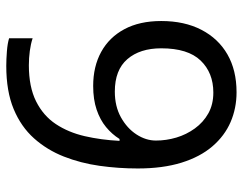

<svg xmlns="http://www.w3.org/2000/svg" viewBox="-101 -663 774 612"><g transform="rotate(-90 286.0 -357.0)"><path d="M55 -305Q55 -367 63.5 -427Q72 -487 93 -540.5Q114 -594 151 -635.5Q188 -677 244.5 -700.5Q301 -724 382 -724Q403 -724 428.5 -722Q454 -720 470 -715V-640Q452 -646 429.5 -649Q407 -652 384 -652Q315 -652 269 -629Q223 -606 196.5 -566Q170 -526 158 -474Q146 -422 143 -363H149Q164 -387 187 -406Q210 -425 242.5 -436Q275 -447 318 -447Q380 -447 426.5 -421.5Q473 -396 499 -347.5Q525 -299 525 -230Q525 -156 497 -102Q469 -48 418.5 -19Q368 10 298 10Q247 10 203 -9Q159 -28 125.5 -67Q92 -106 73.5 -165.5Q55 -225 55 -305ZM297 -64Q360 -64 399 -104.5Q438 -145 438 -230Q438 -298 403.5 -338Q369 -378 300 -378Q253 -378 218 -358.5Q183 -339 163.5 -309Q144 -279 144 -247Q144 -214 153.5 -182Q163 -150 182.5 -123Q202 -96 230.5 -80Q259 -64 297 -64Z"/></g></svg>

Font: Noto Sans Lao UI
Style: Regular
Weight: 400
Designer: Monotype Design Team
Foundry: Monotype Imaging Inc.
Version: Version 2.000